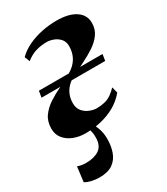

<svg xmlns="http://www.w3.org/2000/svg" viewBox="-191 -597 781 900"><g transform="rotate(-30 199.5 -147.0)"><path d="M75.5 222Q53.5 222 32.8 217Q12 212 -1 204L9 123.5Q15.5 126.5 28 129Q40.5 131.5 53 131.5Q97.5 131.5 124.5 114Q151.5 96.5 153 55Q154 35.5 150.8 21.5Q147.5 7.5 144 0L144.5 -17H166.5Q177.5 -1.5 187 24.8Q196.5 51 196.5 83.5Q196.5 120.5 185.5 152.2Q174.5 184 148.2 203Q122 222 75.5 222ZM120.5 10Q87 10 58 -1.5Q29 -13 11 -35Q-7 -57 -7 -88.5Q-7 -127.5 12.2 -154.5Q31.5 -181.5 62 -201.5Q92.5 -221.5 127.5 -237.8Q162.5 -254 193.5 -272.5Q227 -292 243 -319.8Q259 -347.5 259 -382.5Q259 -407.5 245.2 -422.8Q231.5 -438 212.5 -445Q193.5 -452 177 -452Q146.5 -452 118.8 -444Q91 -436 63.5 -414L52.5 -442Q77.5 -467 112.8 -483.5Q148 -500 187.8 -508Q227.5 -516 266 -516Q332.5 -516 369.2 -491.5Q406 -467 406 -424Q406 -390 388 -364.8Q370 -339.5 340.8 -320Q311.5 -300.5 276.8 -283.5Q242 -266.5 208.5 -249.5Q187.5 -239 172.2 -223.5Q157 -208 148.5 -187.5Q140 -167 140 -141.5Q140 -114.5 154.5 -97.8Q169 -81 189.2 -73.2Q209.5 -65.5 224.5 -65.5Q253 -65.5 278.2 -72.8Q303.5 -80 337 -114L345.5 -81.5Q318 -48.5 282 -28.5Q246 -8.5 205 0.8Q164 10 120.5 10ZM26 -238 31.5 -272.5H376L370.5 -238Z"/></g></svg>

Font: Merriweather 144pt ExtraBold
Style: Italic
Weight: 800
Italic angle: -7.8°
Version: Version 2.101